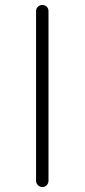

<svg xmlns="http://www.w3.org/2000/svg" viewBox="-20 -651 340 772"><path d="M175 76Q175 86 168 93.5Q161 101 150 101Q140 101 132.5 93.5Q125 86 125 76V-606Q125 -617 132.5 -624Q140 -631 150 -631Q161 -631 168 -624Q175 -617 175 -606Z"/></svg>

Font: Hubballi
Style: Regular
Weight: 400
Designer: Erin McLaughlin
Version: Version 1.000; ttfautohint (v1.8.3)